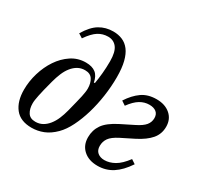

<svg xmlns="http://www.w3.org/2000/svg" viewBox="-157 -970 1253 1192"><g transform="rotate(30 469.0 -374.0)"><path d="M194 12Q114 12 75 -37Q36 -86 36 -170Q36 -230 54 -290Q72 -350 104.5 -398.5Q137 -447 183 -477.5Q229 -508 286 -508Q331 -508 356.5 -488Q382 -468 390 -424L397 -426Q403 -460 407 -502Q411 -544 411 -589Q411 -656 388 -686Q365 -716 325 -716Q287 -716 255 -696Q223 -676 188 -625L158 -644Q196 -708 239.5 -734Q283 -760 337 -760Q373 -760 402.5 -747.5Q432 -735 453 -707.5Q474 -680 485.5 -635Q497 -590 497 -524Q497 -457 487 -388Q477 -319 458.5 -256.5Q440 -194 414 -142Q388 -90 356 -58Q318 -20 277.5 -4Q237 12 194 12ZM196 -32Q224 -32 246.5 -44.5Q269 -57 287 -79.5Q305 -102 317.5 -131.5Q330 -161 339 -196Q349 -237 356.5 -265.5Q364 -294 368 -314Q372 -334 374 -347.5Q376 -361 376 -373Q376 -412 359.5 -438Q343 -464 305 -464Q277 -464 254.5 -451.5Q232 -439 214 -416.5Q196 -394 183.5 -364Q171 -334 162 -300Q151 -259 144 -230.5Q137 -202 133 -182Q129 -162 127 -148.5Q125 -135 125 -123Q125 -84 141.5 -58Q158 -32 196 -32Z M667 12Q604 12 566 -22Q528 -56 528 -113Q528 -164 555.5 -204Q583 -244 654 -280L744 -325Q789 -347 807.5 -369.5Q826 -392 826 -421Q826 -449 808 -463.5Q790 -478 758 -478Q723 -478 691.5 -459Q660 -440 628 -396L598 -416Q633 -470 675.5 -500Q718 -530 780 -530Q841 -530 878.5 -497.5Q916 -465 916 -411Q916 -359 884 -321.5Q852 -284 789 -252L699 -207Q652 -183 635 -158.5Q618 -134 618 -103Q618 -72 637 -56Q656 -40 686 -40Q722 -40 758.5 -60.5Q795 -81 833 -132L863 -112Q821 -49 773.5 -18.5Q726 12 667 12Z"/></g></svg>

Font: IBM Plex Serif Text
Style: Italic
Weight: 450
Italic angle: -14°
Designer: Mike Abbink, Paul van der Laan, Pieter van Rosmalen
Foundry: Bold Monday
Version: Version 3.001